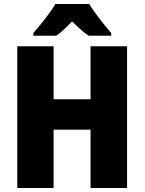

<svg xmlns="http://www.w3.org/2000/svg" viewBox="-20 -947 728 967"><path d="M259 -927Q241 -896 206.5 -851.5Q172 -807 148 -781V-767H263Q282 -780 301 -797.5Q320 -815 343 -839Q367 -816 386.5 -798Q406 -780 427 -767H540V-781Q512 -813 481 -853Q450 -893 429 -927ZM620 -714H436V-447H250V-714H67V0H250V-294H436V0H620Z"/></svg>

Font: Noto Sans UI SemiCondensed Black
Style: Regular
Weight: 900
Width: 4
Designer: Monotype Design Team
Foundry: Monotype Imaging Inc.
Version: 1.001